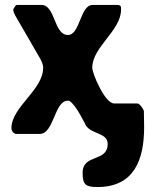

<svg xmlns="http://www.w3.org/2000/svg" viewBox="-20 -540 601 774"><path d="M33 -500C33 -497 38 -483 40 -480C55 -454 125 -333 140 -307C147 -295 154 -281 154 -267C154 -177 26 -109 26 -23C26 -13 35 0 47 0H140C198 0 199 -134 253 -134C255 -134 260 -134 260 -133C287 -117 324 -38 327 -33C351 2 414 -5 414 40C414 116 313 78 313 157C313 204 325 214 373 214C520 214 561 105 561 -27C561 -37 560 -83 560 -93C557 -101 544 -123 533 -123H440C403 -123 352 -243 352 -267C352 -351 468 -416 468 -501C468 -511 469 -520 453 -520H353C303 -520 303 -399 254 -399C196 -399 204 -520 147 -520H47C43 -520 33 -503 33 -500Z"/></svg>

Font: Asimov Print
Style: C
Weight: 500
Designer: Google
Version: Version 2.000980: 2014